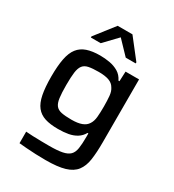

<svg xmlns="http://www.w3.org/2000/svg" viewBox="-220 -852 1069 1182"><g transform="rotate(30 315.0 -261.0)"><path d="M291 208Q256 208 220 206.5Q184 205 152.5 202.5Q121 200 101 198V116Q122 118 151 119Q180 120 210.5 120.5Q241 121 266 121Q325 121 359.5 114Q394 107 411 90Q428 73 433 41Q438 9 438 -41V-66H432Q417 -39 392 -23.5Q367 -8 334.5 -2Q302 4 262 4Q206 4 168.5 -8Q131 -20 108 -49Q85 -78 75 -128.5Q65 -179 65 -255Q65 -331 75 -382Q85 -433 108 -462.5Q131 -492 169 -505Q207 -518 262 -518Q296 -518 330 -512Q364 -506 392 -489.5Q420 -473 436 -440H443L446 -510H542V-62Q542 11 534.5 62Q527 113 502 145.5Q477 178 427 193Q377 208 291 208ZM305 -87Q350 -87 377.5 -97.5Q405 -108 418 -129Q432 -150 435 -181.5Q438 -213 438 -256Q438 -299 435 -331Q432 -363 418 -383Q405 -406 377.5 -416Q350 -426 305 -426Q260 -426 233.5 -420.5Q207 -415 193.5 -397.5Q180 -380 175.5 -346.5Q171 -313 171 -256Q171 -200 175.5 -166Q180 -132 193.5 -115Q207 -98 233.5 -92.5Q260 -87 305 -87ZM156 -585V-593L263 -730H368L475 -593V-585H404L315 -678L226 -585Z"/></g></svg>

Font: Saira SemiExpanded Medium
Style: Regular
Weight: 500
Width: 6
Designer: Hector Gatti with collaboration of the Omnibus-Type team
Foundry: Omnibus-Type
Version: Version 1.101